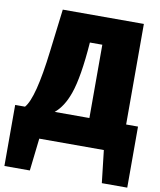

<svg xmlns="http://www.w3.org/2000/svg" viewBox="-109 -770 850 1019"><g transform="rotate(10 316.0 -260.5)"><path d="M647 175H510L490 0H142L122 175H-15V-154H38Q87 -209 118 -467L146 -696H583V-154H647ZM385 -154V-549H318Q304 -360 272 -270Q245 -193 198 -154Z"/></g></svg>

Font: Trujillo Black
Style: Regular
Weight: 900
Designer: Fira Sans original fonts by bBox Type GmbH, Carrois Corporate GbR, & Edenspiekermann AG / Changes by Cristiano Sobral
Foundry: Fira Sans original fonts by bBox Type GmbH, Carrois Corporate GbR, & Edenspiekermann AG / Changes by Cristiano Sobral
Version: Version 4.301;July 28, 2020;FontCreator 13.0.0.2655 64-bit